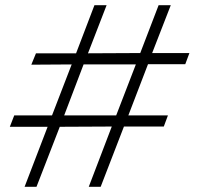

<svg xmlns="http://www.w3.org/2000/svg" viewBox="-20 -722 780 742"><path d="M640 -702 568 -517H712L696 -474H552L476 -276H629L613 -233H459L369 0H323L412 -233L211 -232L121 0H75L164 -232H18L35 -276H181L257 -473L101 -472L119 -516H274L345 -702H392L320 -516L522 -517L593 -702ZM429 -276 505 -473H303L228 -276Z"/></svg>

Font: Freesentation 2 ExtraLight
Style: Regular
Weight: 260
Designer: glyphs from Roboto by Christian Robertson / Hangul glyphs from Noto Sans CJK(Source Han Sans) by Jang Soo-young and Kang
Foundry: PT&
Version: Version 2.001